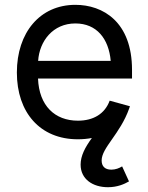

<svg xmlns="http://www.w3.org/2000/svg" viewBox="-20 -573 623 806"><path d="M306.6 11.7C327.1 11.7 347.2 9.8 365.7 6.3C336.9 45.9 318.4 81.1 318.4 118.2C318.4 179.2 369.6 212.9 433.1 212.9C473.1 212.9 502 199.7 521.5 188.5L492.7 125.5C480.5 132.8 465.3 139.2 447.3 139.2C419.9 139.2 406.7 124.5 406.7 100.6C406.7 46.9 484.4 -10.3 522.5 -118.2L525.4 -127L440.4 -150.4C419.9 -94.7 371.6 -66.4 307.1 -66.4C210.4 -66.4 144 -128.9 139.6 -243.2H534.2V-279.8C534.2 -481.4 412.1 -552.7 296.4 -552.7C147.5 -552.7 50.8 -436 50.8 -268.6C50.8 -100.6 148.4 11.7 306.6 11.7ZM140.1 -317.4C145.5 -400.9 202.6 -474.6 296.4 -474.6C386.2 -474.6 436.5 -410.2 444.8 -317.4Z"/></svg>

Font: Raveo
Style: Regular
Weight: 400
Designer: Jakub Foglar, Rasmus Andersson (Inter)
Foundry: Jakubfoglar.com
Version: Version 1.100;Glyphs 3.2.3 (3260)